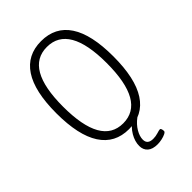

<svg xmlns="http://www.w3.org/2000/svg" viewBox="-257 -811 1098 1098"><g transform="rotate(-45 292.0 -261.5)"><path d="M292 6Q179 6 120.5 -84Q62 -174 62 -352Q62 -529 120.5 -617.5Q179 -706 292 -706Q406 -706 464.5 -617.5Q523 -529 523 -352Q523 -174 464.5 -84Q406 6 292 6ZM292 -41Q469 -41 469 -352Q469 -659 292 -659Q116 -659 116 -352Q116 -41 292 -41ZM347 183Q306 183 285.5 164.5Q265 146 265 115Q265 79 286.5 42Q308 5 351 -25L373 -8Q341 16 323 46.5Q305 77 305 104Q305 143 351 143Q371 143 390 137Q409 131 415 131Q421 131 423.5 138.5Q426 146 426 155Q426 162 413 168.5Q400 175 381.5 179Q363 183 347 183Z"/></g></svg>

Font: Asap Condensed ExtraLight
Style: Regular
Weight: 200
Width: 3
Designer: Pablo Cosgaya
Foundry: Omnibus-Type
Version: Version 3.001; ttfautohint (v1.8.4.7-5d5b)